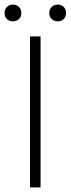

<svg xmlns="http://www.w3.org/2000/svg" viewBox="-34 -818 308 838"><path d="M97 0V-659H143V0ZM22 -725Q7 -725 -3.5 -734.5Q-14 -744 -14 -761Q-14 -778 -3.5 -788Q7 -798 22 -798Q38 -798 48.5 -788Q59 -778 59 -761Q59 -744 48.5 -734.5Q38 -725 22 -725ZM218 -725Q203 -725 192 -734.5Q181 -744 181 -761Q181 -778 192 -788Q203 -798 218 -798Q234 -798 244 -788Q254 -778 254 -761Q254 -744 244 -734.5Q234 -725 218 -725Z"/></svg>

Font: Source Sans 3 Light
Style: Regular
Weight: 300
Designer: Paul D. Hunt
Foundry: Adobe
Version: Version 3.052;hotconv 1.1.0;makeotfexe 2.6.0